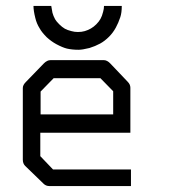

<svg xmlns="http://www.w3.org/2000/svg" viewBox="-20 -679 580 648"><path d="M116 -231V-152L159 -107H422V-51H147Q135 -51 127 -59L65 -119Q57 -127 57 -140V-382Q57 -392 67 -402L128 -465Q139 -476 150 -476H331Q341 -476 352 -465L411 -403Q420 -394 420 -383V-231ZM117 -293H362V-371L319 -415H161L117 -370ZM93 -659H153Q155 -645 157 -636Q160 -625 166 -614Q170 -607 180 -597Q189.5 -587.5 199 -582Q207 -577.5 221 -574Q231.5 -571 243 -571Q255.5 -571 266 -574Q276.5 -577 287 -583Q296.5 -588.5 305 -597Q313.5 -605.5 319 -615Q324.5 -624.5 328 -639Q331 -649.5 331 -659H391Q391 -636 386 -621Q379.5 -601.5 371 -586Q361.5 -568.5 348 -555Q333.5 -540.5 318 -532Q301.5 -523 282 -517Q258 -511 245 -511Q223.5 -511 206 -515Q191.5 -518.5 170 -530Q153.5 -539 138 -553Q121 -570 114 -583Q103.5 -599.5 99 -619Q93 -643 93 -659Z"/></svg>

Font: 3270 Nerd Font
Style: Regular
Weight: 400
Monospace: yes
Version: Version 3.0.1;Nerd Fonts 3.3.0